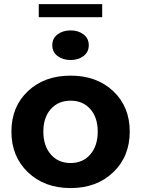

<svg xmlns="http://www.w3.org/2000/svg" viewBox="-20 -912 693 943"><path d="M170.4 -827.6V-891.6H481.9V-827.6ZM390.1 -636.7Q364.3 -617.2 326.7 -617.2Q289.1 -617.2 262.9 -636.7Q236.8 -656.2 236.8 -689.9Q236.8 -723.6 262.9 -743.2Q289.1 -762.7 326.7 -762.7Q364.3 -762.7 390.1 -743.2Q416 -723.6 416 -689.9Q416 -656.2 390.1 -636.7ZM536.1 -65.9Q455.1 11.7 326.7 11.7Q198.2 11.7 117.2 -65.9Q36.1 -143.6 36.1 -265.6Q36.1 -387.7 116.9 -464.1Q197.8 -540.5 326.7 -540.5Q455.6 -540.5 536.4 -464.1Q617.2 -387.7 617.2 -265.6Q617.2 -143.6 536.1 -65.9ZM460 -265.6Q460 -335 423.6 -376.2Q387.2 -417.5 326.7 -417.5Q266.1 -417.5 229.5 -376.2Q192.9 -335 192.9 -265.6Q192.9 -195.8 229.5 -153.6Q266.1 -111.3 326.7 -111.3Q387.2 -111.3 423.6 -153.6Q460 -195.8 460 -265.6Z"/></svg>

Font: Epilogue
Style: Bold
Weight: 700
Designer: Tyler Finck
Foundry: Etcetera Type Co
Version: Version 2.112